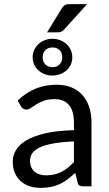

<svg xmlns="http://www.w3.org/2000/svg" viewBox="-20 -891 519 918"><path d="M41 0ZM379.4 0Q366.7 0 359.9 -3.9Q353 -7.8 350.6 -20L339.8 -64.5Q321.3 -47.4 303.5 -33.9Q285.6 -20.5 266.1 -11.2Q246.6 -2 224.1 2.7Q201.7 7.3 174.8 7.3Q147 7.3 122.8 -0.2Q98.6 -7.8 80.3 -23.7Q62 -39.6 51.5 -63.2Q41 -86.9 41 -119.1Q41 -147.5 56.4 -173.6Q71.8 -199.7 106.4 -220.2Q141.1 -240.7 196.8 -253.7Q252.4 -266.6 333.5 -268.6V-305.2Q333.5 -360.8 309.8 -388.9Q286.1 -417 240.7 -417Q210.4 -417 189.7 -409.2Q168.9 -401.4 153.8 -392.1Q138.7 -382.8 127.7 -375Q116.7 -367.2 105.5 -367.2Q96.7 -367.2 90.3 -371.6Q84 -376 80.1 -382.8L64.5 -410.2Q104 -448.2 149.7 -467Q195.3 -485.8 251 -485.8Q291 -485.8 322.3 -472.9Q353.5 -460 374.5 -436Q395.5 -412.1 406.5 -378.9Q417.5 -345.7 417.5 -305.2V0ZM200.7 -52.7Q222.2 -52.7 240.2 -57.1Q258.3 -61.5 274.4 -69.6Q290.5 -77.6 304.9 -89.6Q319.3 -101.6 333.5 -116.2V-214.8Q276.4 -212.4 236.3 -205.3Q196.3 -198.2 171.1 -186.5Q146 -174.8 134.8 -158.9Q123.5 -143.1 123.5 -123.5Q123.5 -105 129.6 -91.6Q135.7 -78.1 146 -69.6Q156.2 -61 170.4 -56.9Q184.6 -52.7 200.7 -52.7ZM136.2 -616.7Q136.2 -636.2 143.8 -652.6Q151.4 -668.9 164.3 -680.7Q177.2 -692.4 194.3 -699Q211.4 -705.6 230.5 -705.6Q249.5 -705.6 266.8 -699Q284.2 -692.4 297.4 -680.7Q310.5 -668.9 318.1 -652.6Q325.7 -636.2 325.7 -616.7Q325.7 -597.7 318.1 -581.5Q310.5 -565.4 297.4 -554Q284.2 -542.5 266.8 -536.1Q249.5 -529.8 230.5 -529.8Q211.4 -529.8 194.3 -536.1Q177.2 -542.5 164.3 -554Q151.4 -565.4 143.8 -581.5Q136.2 -597.7 136.2 -616.7ZM184.1 -616.7Q184.1 -596.2 196.8 -583Q209.5 -569.8 231.4 -569.8Q252 -569.8 264.9 -583Q277.8 -596.2 277.8 -616.7Q277.8 -638.2 264.9 -651.1Q252 -664.1 231.4 -664.1Q209.5 -664.1 196.8 -651.1Q184.1 -638.2 184.1 -616.7ZM396.5 -871.1 286.1 -749.5Q279.3 -742.2 272.7 -739.3Q266.1 -736.3 256.3 -736.3H205.1L274.9 -850.1Q281.2 -860.8 289.1 -866Q296.9 -871.1 312.5 -871.1Z"/></svg>

Font: Carlito
Style: Regular
Weight: 400
Designer: Lukasz Dziedzic
Foundry: tyPoland Lukasz Dziedzic
Version: Version 1.103; Beta1; all basic design good, some composites